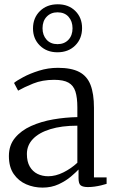

<svg xmlns="http://www.w3.org/2000/svg" viewBox="-20 -866 538 896"><path d="M178.5 9.5Q138 9.5 102.2 -6Q66.5 -21.5 44 -54Q21.5 -86.5 21.5 -138Q21.5 -188 50 -222.5Q78.5 -257 125.2 -278Q172 -299 228.5 -308.8Q285 -318.5 341 -319.5V-364.5Q341 -410.5 332 -438.8Q323 -467 299.8 -480.2Q276.5 -493.5 232.5 -493.5Q177.5 -493.5 134.5 -476Q91.5 -458.5 64.5 -443L45.5 -479Q57.5 -489.5 88.8 -506.2Q120 -523 162.2 -536.2Q204.5 -549.5 250.5 -549.5Q313 -549.5 349.8 -530.2Q386.5 -511 402.5 -469.8Q418.5 -428.5 418.5 -363V-38H477.5V-8Q466.5 -4.5 452 -1Q437.5 2.5 421.2 4.8Q405 7 390 7Q368 7 357.2 -0.5Q346.5 -8 346.5 -34.5V-75Q335 -62.5 311.2 -42.2Q287.5 -22 253.8 -6.2Q220 9.5 178.5 9.5ZM205 -43.5Q239.5 -43.5 275.8 -61.5Q312 -79.5 341 -106.5V-279.5Q267.5 -279.5 214.8 -263.2Q162 -247 133.8 -217.5Q105.5 -188 105.5 -147.5Q105.5 -111.5 119 -88.5Q132.5 -65.5 155 -54.5Q177.5 -43.5 205 -43.5ZM248 -622Q198 -622 166 -653.5Q134 -685 134 -733Q134 -782.5 166.2 -814.2Q198.5 -846 249.5 -846Q300 -846 331.5 -814.8Q363 -783.5 363 -735Q363 -685.5 331 -653.8Q299 -622 248 -622ZM248.5 -660Q280 -660 299.2 -680.2Q318.5 -700.5 318.5 -734Q318.5 -766.5 300 -787.5Q281.5 -808.5 248.5 -808.5Q217.5 -808.5 198 -788.2Q178.5 -768 178.5 -734Q178.5 -702 197.2 -681Q216 -660 248.5 -660Z"/></svg>

Font: Merriweather 60pt Light
Style: Regular
Weight: 300
Version: Version 2.100